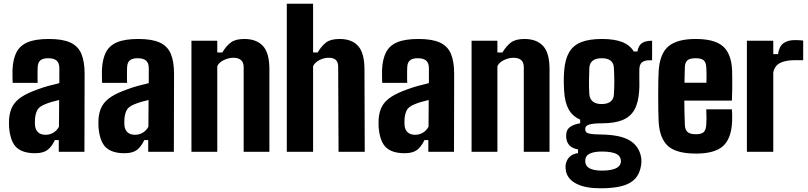

<svg xmlns="http://www.w3.org/2000/svg" viewBox="-20 -820 4365 1037"><path d="M169.5 7.5Q101.5 7.5 68.5 -24.2Q35.5 -56 29 -133Q28.5 -142 28.5 -155.5Q28.5 -169 29 -177Q32 -217.5 47.8 -246.2Q63.5 -275 96.8 -296.8Q130 -318.5 185.5 -338Q214 -348.5 240.5 -355.8Q267 -363 300.5 -371V-452Q300.5 -479.5 286 -492.5Q271.5 -505.5 240 -505.5Q212.5 -505.5 198.8 -494.5Q185 -483.5 183.5 -458.5Q183 -451.5 182.8 -432.5Q182.5 -413.5 182.8 -395Q183 -376.5 183.5 -372.5H48.5Q48 -380.5 47.5 -401.5Q47 -422.5 47.5 -442.5Q50 -500.5 69 -537.5Q88 -574.5 130 -592Q172 -609.5 244.5 -609.5Q318 -609.5 360 -590.2Q402 -571 419.5 -529.2Q437 -487.5 437 -420.5L436 0H297.5V-63.5H276.5Q259 -27 236 -9.8Q213 7.5 169.5 7.5ZM226.5 -92Q249.5 -92 268.8 -103.8Q288 -115.5 298.5 -135.5L299.5 -280Q279.5 -275.5 259 -269.5Q238.5 -263.5 220 -255.5Q188.5 -242.5 179.5 -221.8Q170.5 -201 169 -177Q168.5 -164.5 168.5 -159Q168.5 -153.5 169 -143Q171.5 -118.5 186 -105.2Q200.5 -92 226.5 -92Z M652.5 7.5Q584.5 7.5 551.5 -24.2Q518.5 -56 512 -133Q511.5 -142 511.5 -155.5Q511.5 -169 512 -177Q515 -217.5 530.8 -246.2Q546.5 -275 579.8 -296.8Q613 -318.5 668.5 -338Q697 -348.5 723.5 -355.8Q750 -363 783.5 -371V-452Q783.5 -479.5 769 -492.5Q754.5 -505.5 723 -505.5Q695.5 -505.5 681.8 -494.5Q668 -483.5 666.5 -458.5Q666 -451.5 665.8 -432.5Q665.5 -413.5 665.8 -395Q666 -376.5 666.5 -372.5H531.5Q531 -380.5 530.5 -401.5Q530 -422.5 530.5 -442.5Q533 -500.5 552 -537.5Q571 -574.5 613 -592Q655 -609.5 727.5 -609.5Q801 -609.5 843 -590.2Q885 -571 902.5 -529.2Q920 -487.5 920 -420.5L919 0H780.5V-63.5H759.5Q742 -27 719 -9.8Q696 7.5 652.5 7.5ZM709.5 -92Q732.5 -92 751.8 -103.8Q771 -115.5 781.5 -135.5L782.5 -280Q762.5 -275.5 742 -269.5Q721.5 -263.5 703 -255.5Q671.5 -242.5 662.5 -221.8Q653.5 -201 652 -177Q651.5 -164.5 651.5 -159Q651.5 -153.5 652 -143Q654.5 -118.5 669 -105.2Q683.5 -92 709.5 -92Z M1014 0V-600H1153.5V-536.5H1180.5Q1202 -572 1227 -590.8Q1252 -609.5 1299.5 -609.5Q1365 -609.5 1400 -572Q1435 -534.5 1435 -447V0H1296V-459Q1295.5 -484 1281.2 -496Q1267 -508 1240 -508Q1216 -508 1189.5 -495.8Q1163 -483.5 1153.5 -462.5V0Z M1529 0V-800H1671V-536.5H1695.5Q1717 -572 1741.5 -590.8Q1766 -609.5 1814.5 -609.5Q1880 -609.5 1914 -572Q1948 -534.5 1948.5 -447L1950 0H1808.5L1806.5 -459Q1806.5 -484 1794.2 -496Q1782 -508 1755 -508Q1730 -508 1705.5 -495.8Q1681 -483.5 1671 -462.5V0Z M2165.5 7.5Q2097.5 7.5 2064.5 -24.2Q2031.5 -56 2025 -133Q2024.5 -142 2024.5 -155.5Q2024.5 -169 2025 -177Q2028 -217.5 2043.8 -246.2Q2059.5 -275 2092.8 -296.8Q2126 -318.5 2181.5 -338Q2210 -348.5 2236.5 -355.8Q2263 -363 2296.5 -371V-452Q2296.5 -479.5 2282 -492.5Q2267.5 -505.5 2236 -505.5Q2208.5 -505.5 2194.8 -494.5Q2181 -483.5 2179.5 -458.5Q2179 -451.5 2178.8 -432.5Q2178.5 -413.5 2178.8 -395Q2179 -376.5 2179.5 -372.5H2044.5Q2044 -380.5 2043.5 -401.5Q2043 -422.5 2043.5 -442.5Q2046 -500.5 2065 -537.5Q2084 -574.5 2126 -592Q2168 -609.5 2240.5 -609.5Q2314 -609.5 2356 -590.2Q2398 -571 2415.5 -529.2Q2433 -487.5 2433 -420.5L2432 0H2293.5V-63.5H2272.5Q2255 -27 2232 -9.8Q2209 7.5 2165.5 7.5ZM2222.5 -92Q2245.5 -92 2264.8 -103.8Q2284 -115.5 2294.5 -135.5L2295.5 -280Q2275.5 -275.5 2255 -269.5Q2234.5 -263.5 2216 -255.5Q2184.5 -242.5 2175.5 -221.8Q2166.5 -201 2165 -177Q2164.5 -164.5 2164.5 -159Q2164.5 -153.5 2165 -143Q2167.5 -118.5 2182 -105.2Q2196.5 -92 2222.5 -92Z M2527 0V-600H2666.5V-536.5H2693.5Q2715 -572 2740 -590.8Q2765 -609.5 2812.5 -609.5Q2878 -609.5 2913 -572Q2948 -534.5 2948 -447V0H2809V-459Q2808.5 -484 2794.2 -496Q2780 -508 2753 -508Q2729 -508 2702.5 -495.8Q2676 -483.5 2666.5 -462.5V0Z M3223 197Q3143 197 3095 173.2Q3047 149.5 3037 106Q3035.5 99 3034.8 88.8Q3034 78.5 3035 71Q3039 44.5 3056 27.5Q3073 10.5 3102 7V-13Q3074.5 -17.5 3058.5 -32.2Q3042.5 -47 3039 -70.5Q3037.5 -80.5 3038 -87Q3038.5 -93.5 3039 -101Q3041.5 -123 3061.8 -136.2Q3082 -149.5 3113.5 -154V-174Q3071.5 -192.5 3051 -230Q3030.5 -267.5 3027 -327.5Q3026 -343.5 3025.5 -358Q3025 -372.5 3025 -386.2Q3025 -400 3025.5 -412.5Q3026 -425 3027 -437Q3031.5 -498.5 3053.5 -536.8Q3075.5 -575 3118.8 -592.2Q3162 -609.5 3230.5 -609.5Q3297 -609.5 3339.2 -593.5Q3381.5 -577.5 3403 -542H3423Q3427.5 -572.5 3446 -586.2Q3464.5 -600 3502 -600V-494.5H3486.5Q3461.5 -494.5 3447.2 -483.2Q3433 -472 3433 -441.5V-414Q3433 -405.5 3433 -395.5Q3433 -385.5 3433.2 -374.5Q3433.5 -363.5 3433.2 -351.8Q3433 -340 3432 -327.5Q3428 -265.5 3406.5 -227.2Q3385 -189 3342 -171.5Q3299 -154 3230 -154Q3183.5 -154 3162.2 -147.2Q3141 -140.5 3141 -125.5V-122Q3141 -111.5 3147 -105.5Q3153 -99.5 3171.5 -96.8Q3190 -94 3227 -93.5Q3330.5 -92 3381 -61.5Q3431.5 -31 3442.5 28.5Q3444 36.5 3444.2 48.5Q3444.5 60.5 3442.5 73.5Q3435.5 118 3410.5 145.2Q3385.5 172.5 3339.2 184.8Q3293 197 3223 197ZM3232 101.5Q3259.5 101.5 3280.5 97.2Q3301.5 93 3314.2 84.8Q3327 76.5 3331.5 63.5Q3334 55.5 3333.5 48.2Q3333 41 3330.5 34Q3326.5 22 3314 14.2Q3301.5 6.5 3281 2.5Q3260.5 -1.5 3232 -1.5Q3194.5 -1.5 3171.5 7Q3148.5 15.5 3143 34Q3141 42 3141 49.5Q3141 57 3143 64Q3146.5 76.5 3158 85Q3169.5 93.5 3188.2 97.5Q3207 101.5 3232 101.5ZM3230 -258Q3260.5 -258 3277.2 -271.2Q3294 -284.5 3295.5 -307.5Q3296.5 -323 3297.2 -341.2Q3298 -359.5 3298 -379Q3298 -398.5 3297.2 -418.2Q3296.5 -438 3295.5 -455.5Q3294 -479.5 3277.8 -492.5Q3261.5 -505.5 3230.5 -505.5Q3198 -505.5 3181.2 -492.2Q3164.5 -479 3163 -453.5Q3162.5 -435 3162 -416.2Q3161.5 -397.5 3161.2 -379.5Q3161 -361.5 3161.5 -344Q3162 -326.5 3163 -311Q3165 -285.5 3181.8 -271.8Q3198.5 -258 3230 -258Z M3739.5 9.5Q3633.5 9.5 3588.2 -31Q3543 -71.5 3537.5 -161Q3536 -186.5 3535.5 -224.5Q3535 -262.5 3535 -304Q3535 -345.5 3535.5 -381.2Q3536 -417 3537.5 -437Q3543.5 -530 3590.2 -569.8Q3637 -609.5 3737.5 -609.5Q3838.5 -609.5 3884 -570.5Q3929.5 -531.5 3934 -442.5Q3934.5 -430.5 3934.8 -402.2Q3935 -374 3934.8 -340Q3934.5 -306 3933 -276.5H3676Q3676 -245.5 3676.8 -213.2Q3677.5 -181 3679 -145.5Q3680 -118.5 3693.8 -106.8Q3707.5 -95 3739 -95Q3769 -95 3781 -106.8Q3793 -118.5 3794.5 -146.5Q3795.5 -161.5 3795.8 -181.2Q3796 -201 3794.5 -229.5H3933Q3934 -222 3934.5 -199.8Q3935 -177.5 3934 -161Q3929.5 -70 3884.2 -30.2Q3839 9.5 3739.5 9.5ZM3677 -373H3795.5Q3796 -392 3796 -409.5Q3796 -427 3795.5 -440Q3795 -453 3794.5 -458Q3793 -483.5 3780.2 -494.5Q3767.5 -505.5 3737.5 -505.5Q3705.5 -505.5 3692.8 -494.2Q3680 -483 3679 -458Q3678.5 -436 3677.8 -414.8Q3677 -393.5 3677 -373Z M4014 0V-600H4156.5V-527.5H4182Q4188.5 -570.5 4212 -587Q4235.5 -603.5 4273 -603.5Q4285.5 -603.5 4298 -602.8Q4310.5 -602 4318 -601V-495H4274.5Q4223 -495 4193.8 -480.2Q4164.5 -465.5 4156.5 -429.5V0Z"/></svg>

Font: Big Shoulders Thin ExtraBold
Style: Regular
Weight: 800
Version: Version 2.002